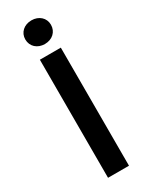

<svg xmlns="http://www.w3.org/2000/svg" viewBox="-218 -880 718 921"><g transform="rotate(-30 141.0 -419.0)"><path d="M83 -654V0H199V-654ZM71 -773C71 -734 101 -707 142 -707C183 -707 213 -734 213 -773C213 -811 183 -838 142 -838C101 -838 71 -811 71 -773Z"/></g></svg>

Font: DAIFUKU Sans Semibold
Style: Regular
Weight: 600
Designer: Original font ‘Source Sans 3’ : Paul D. Hunt
Foundry: Daifuku
Version: Version 1.000